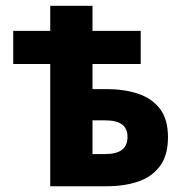

<svg xmlns="http://www.w3.org/2000/svg" viewBox="-20 -648 640 668"><path d="M154.8 0V-425.3H26V-540.6H154.8V-627.9H301.8V-540.6H469.6V-425.3H301.8V-338H351.8Q411.9 -338 460.1 -322Q508.4 -306 536.4 -269.7Q564.4 -233.3 564.4 -170.8Q564.4 -107.5 536.4 -69.9Q508.4 -32.2 460.1 -16.1Q411.9 0 351.8 0ZM301.8 -112H345.1Q385.3 -112 404.5 -126.8Q423.6 -141.5 423.6 -171.7Q423.6 -201 404.5 -215.1Q385.3 -229.3 345.1 -229.3H301.8Z"/></svg>

Font: Source Sans 3
Style: Regular
Weight: 200
Designer: Paul D. Hunt
Foundry: Adobe
Version: Version 3.046;hotconv 1.0.118;makeotfexe 2.5.65603